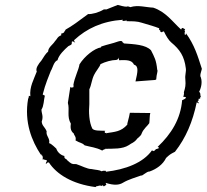

<svg xmlns="http://www.w3.org/2000/svg" viewBox="-20 -744 838 778"><path d="M408 -204H414C411 -202 408 -200 413 -206C405 -202 401 -210 407 -214C384 -215 362 -213 354 -223C341 -249 339 -290 342 -322V-382C351 -401 351 -419 361 -440C366 -452 387 -477 387 -484C407 -494 433 -501 451 -501C460 -503 461 -508 458 -515C460 -507 465 -501 461 -500C491 -501 514 -502 523 -482C543 -476 538 -453 529 -414L609 -420C610 -418 606 -420 613 -422C614 -445 621 -455 617 -462C613 -501 606 -512 592 -540C571 -563 524 -565 482 -568C480 -573 476 -570 477 -573C475 -579 469 -579 459 -576C434 -567 415 -564 395 -557C393 -557 392 -556 390 -555C393 -560 390 -554 389 -552C363 -548 323 -517 302 -483C299 -461 282 -431 277 -398C282 -401 276 -399 278 -391C270 -388 267 -389 265 -392L255 -327C263 -299 250 -272 267 -243C266 -233 263 -215 279 -203C280 -195 290 -190 286 -175C306 -163 311 -167 323 -155C348 -148 369 -147 394 -134C402 -138 402 -140 403 -140C408 -134 405 -139 406 -141C439 -142 476 -139 502 -156C515 -166 522 -164 536 -182C532 -180 552 -193 554 -203C561 -222 579 -235 585 -245C587 -261 586 -276 589 -286L506 -287C506 -286 507 -282 506 -286C503 -266 494 -241 496 -239C470 -210 446 -210 408 -204ZM162 -358 157 -356C156 -356 163 -357 153 -361C164 -405 178 -436 186 -457C193 -467 198 -495 213 -500C218 -521 241 -543 257 -557C268 -563 272 -561 271 -575C275 -579 280 -573 285 -571C283 -575 278 -579 281 -582C331 -628 393 -658 478 -664C473 -658 480 -659 477 -659C491 -659 496 -664 493 -658C517 -658 536 -658 554 -652C588 -642 606 -637 626 -629C621 -625 628 -621 633 -617C626 -623 629 -611 638 -614C636 -615 636 -614 644 -617C653 -598 664 -580 674 -572C709 -543 727 -516 733 -467C735 -453 729 -441 731 -423C733 -398 731 -390 725 -370C727 -368 724 -356 723 -351C730 -352 729 -352 734 -349C733 -345 726 -341 718 -338C712 -262 674 -201 619 -149C620 -146 624 -152 623 -143C618 -141 611 -139 609 -139C619 -143 602 -132 604 -131C603 -134 599 -131 596 -135C560 -84 488 -57 409 -48C410 -48 408 -51 409 -52C404 -51 400 -54 392 -50C381 -56 370 -55 351 -59C333 -59 311 -72 289 -79C270 -78 267 -82 253 -94C249 -102 239 -99 241 -112C230 -114 214 -124 208 -142C205 -144 190 -161 179 -164C184 -183 165 -194 169 -212C161 -231 151 -233 149 -251C157 -274 148 -284 148 -300C158 -315 157 -338 162 -358ZM103 -354 97 -356C98 -359 96 -350 96 -350C95 -346 97 -348 94 -344C77 -248 110 -171 145 -118C152 -119 147 -109 152 -114C152 -114 152 -104 154 -110C152 -105 155 -102 151 -95C155 -100 156 -102 154 -103C154 -95 159 -99 170 -94C173 -94 162 -81 167 -80C178 -91 167 -82 178 -86C209 -38 273 2 367 14C374 7 379 9 372 14C376 8 386 6 393 10C392 6 392 5 402 11C399 10 401 8 400 12C414 1 412 10 408 -3C443 8 463 6 479 -4C501 -17 530 -25 552 -33C556 -29 574 -50 586 -49C614 -59 640 -77 653 -104C667 -117 669 -119 689 -129C733 -185 761 -251 777 -329C778 -330 785 -324 787 -326C779 -333 780 -337 784 -335C785 -336 783 -349 790 -343C795 -353 786 -354 795 -350C788 -363 796 -363 787 -372C791 -380 802 -405 794 -430C788 -438 796 -455 798 -465C781 -518 768 -562 733 -610C733 -599 739 -607 729 -603C726 -615 731 -612 729 -622C732 -621 721 -615 731 -626C731 -623 725 -630 718 -631C720 -632 715 -629 714 -624C678 -657 652 -696 601 -713C572 -714 539 -725 508 -715C508 -715 499 -720 493 -717C487 -716 464 -722 457 -724C433 -715 418 -708 412 -706H401C380 -693 352 -686 337 -687C298 -658 273 -639 244 -623C251 -627 240 -618 239 -611C241 -614 230 -608 232 -608C226 -610 229 -608 228 -601C212 -595 212 -586 202 -576C195 -564 175 -552 175 -535C166 -528 156 -512 148 -499C136 -485 123 -467 129 -454C117 -422 99 -392 103 -354Z"/></svg>

Font: Asimov Print
Style: DIt
Weight: 250
Width: 0
Designer: Google
Version: Version 2.000980: 2014